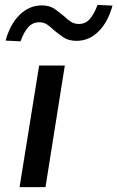

<svg xmlns="http://www.w3.org/2000/svg" viewBox="-20 -765 480 785"><path d="M60 0 140 -497H245L166 0ZM64 -596 3 -599Q21 -666 60.5 -704.5Q100 -743 151 -743Q183 -743 204 -728Q225 -713 244 -697Q256 -685 270 -676Q284 -667 302 -667Q329 -667 346.5 -686.5Q364 -706 379 -745L440 -742Q421 -674 382.5 -636Q344 -598 293 -598Q260 -598 239 -612.5Q218 -627 200 -642Q187 -655 173 -664.5Q159 -674 141 -674Q114 -674 96 -654.5Q78 -635 64 -596Z"/></svg>

Font: Nunito Sans 7pt SemiExpanded Medium
Style: Italic
Weight: 500
Width: 6
Italic angle: -9°
Designer: Vernon Adams
Foundry: Vernon Adams
Version: Version 3.101;gftools[0.9.27]